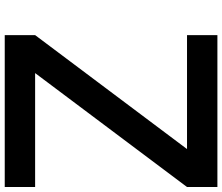

<svg xmlns="http://www.w3.org/2000/svg" viewBox="-82 -832 915 790"><g transform="rotate(-90 375.0 -437.5)"><path d="M0 -125 468.8 -750H0V-875H625V-750L156.2 -125H625V0H0Z"/></g></svg>

Font: CraftyPE
Style: Regular
Weight: 400
Designer: Erek Butcher
Foundry: Haunted Coop
Version: Version 0.018;April 4, 2024;FontCreator 15.0.0.2962 64-bit